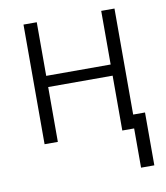

<svg xmlns="http://www.w3.org/2000/svg" viewBox="-80 -595 722 835"><g transform="rotate(-10 281.0 -177.0)"><path d="M481.9 0H423.3V-242.2H138.7V0H80.1V-528.3H138.7V-291.5H423.3V-528.3H481.9ZM534.2 173.3H475.6V-60.1H534.2Z"/></g></svg>

Font: RobotoInd Light
Style: Regular
Weight: 300
Designer: Google
Version: Version 2.001151; 2014